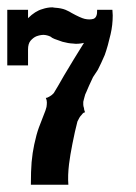

<svg xmlns="http://www.w3.org/2000/svg" viewBox="-20 -508 374 528"><path d="M0 -328.1V-435.1V-481H57.1V-458Q76.7 -477.5 96.2 -482.9Q110.4 -487.8 124 -487.8Q126 -487.8 130.9 -486.8Q148.4 -485.8 160.2 -481Q172.4 -475.6 177.2 -472.2Q201.2 -459 212.9 -456.1Q226.6 -453.1 236.8 -456.1Q248 -460 247.1 -481H289.1Q289.1 -475.6 290 -465.8Q290 -439 284.2 -414.1Q276.9 -381.8 268.1 -356.9Q257.8 -333 249 -315.9Q237.8 -298.8 235.8 -295.9Q230 -282.7 225.1 -272.9Q223.6 -269 220.9 -263.2Q218.3 -257.3 217.8 -255.9Q213.4 -247.1 212.9 -243.2Q211.9 -240.2 210.7 -235.1Q209.5 -230 209 -228V-220.2Q209 -216.3 210.9 -210.9Q210.9 -206.5 213.9 -199.2Q209 -198.7 205.1 -192.9Q200.7 -188.5 198.2 -184.1Q194.3 -177.2 192.9 -173.8Q186 -147.5 179.2 -112.8Q172.9 -81.1 169.9 -57.1Q166 -24.9 168 0H64.9Q64.9 -38.1 66.9 -62Q69.3 -88.4 74.2 -110.8Q80.1 -138.7 86.9 -157.2Q97.2 -184.6 105 -204.1Q106 -208.5 107.9 -213.9Q108.9 -220.7 108.9 -226.1Q108.9 -232.9 106 -238.8Q110.4 -238.8 117.2 -243.2Q122.6 -246.1 127.9 -252Q140.1 -272 155.8 -299.8Q157.7 -303.2 183.1 -345.2Q185.1 -348.6 210.9 -390.1Q193.8 -386.2 181.2 -388.2Q168 -388.7 151.9 -393.1Q143.1 -396.5 129.9 -400.9Q122.6 -403.8 119.1 -407.2Q109.9 -411.6 100.1 -412.1Q90.8 -412.1 80.1 -408.2Q71.8 -404.8 64 -396Q57.1 -387.7 57.1 -372.1V-328.1Z"/></svg>

Font: Wyoming
Style: Regular
Weight: 400
Designer: Old Hat Creative
Version: Version 2.00 2016